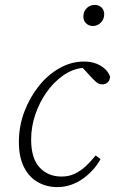

<svg xmlns="http://www.w3.org/2000/svg" viewBox="-20 -751 471 783"><path d="M214 12Q170 12 134.5 -8Q99 -28 78 -69Q57 -110 57 -172Q57 -237 79.5 -296Q102 -355 139 -401Q176 -447 223.5 -473.5Q271 -500 322 -500Q352 -500 374 -491Q396 -482 410 -468Q424 -454 429 -438Q428 -424 419.5 -415.5Q411 -407 397 -407Q383 -407 371.5 -417Q360 -427 344 -445L309 -483H339V-474H315Q274 -469 236.5 -442.5Q199 -416 170 -375Q141 -334 124 -284Q107 -234 107 -182Q107 -105 141.5 -68Q176 -31 231 -31Q261 -31 285 -42.5Q309 -54 330 -73.5Q351 -93 370 -117L390 -102Q376 -77 357 -56.5Q338 -36 315.5 -20.5Q293 -5 267.5 3.5Q242 12 214 12ZM359 -645Q343 -645 331.5 -655.5Q320 -666 320 -683Q320 -704 333.5 -717.5Q347 -731 366 -731Q383 -731 394 -720.5Q405 -710 405 -693Q405 -673 391.5 -659Q378 -645 359 -645Z"/></svg>

Font: Source Serif 4 Light
Style: Italic
Weight: 300
Italic angle: -12°
Designer: Frank Grießhammer
Foundry: Adobe Systems Incorporated
Version: Version 4.004;hotconv 1.0.116;makeotfexe 2.5.65601